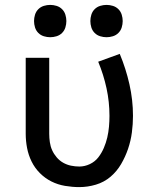

<svg xmlns="http://www.w3.org/2000/svg" viewBox="-20 -756 640 784"><path d="M304 8Q275 8 245.5 3Q216 -2 190 -15Q164 -28 143 -49Q122 -70 109 -96.5Q96 -123 90.5 -152Q85 -181 85 -210V-520H181V-210Q181 -193 183.5 -175.5Q186 -158 193 -142.5Q200 -127 211.5 -113.5Q223 -100 238 -91.5Q253 -83 270 -79.5Q287 -76 304 -76Q326 -76 347 -86Q368 -96 381.5 -113.5Q395 -131 404 -152Q413 -173 418 -194.5Q423 -216 425 -238.5Q427 -261 427 -283Q427 -340 415 -395.5Q403 -451 381 -504L469 -536Q494 -476 508.5 -412Q523 -348 523 -283Q523 -249 518.5 -215Q514 -181 503 -148.5Q492 -116 474.5 -86Q457 -56 431 -34Q405 -12 371.5 -2Q338 8 304 8ZM415 -604Q402 -604 389 -608Q376 -612 366.5 -621.5Q357 -631 353 -644Q349 -657 349 -670Q349 -683 353 -696Q357 -709 366.5 -718.5Q376 -728 389 -732Q402 -736 415 -736Q428 -736 441 -732Q454 -728 463.5 -718.5Q473 -709 477 -696Q481 -683 481 -670Q481 -657 477 -644Q473 -631 463.5 -621.5Q454 -612 441 -608Q428 -604 415 -604ZM185 -604Q172 -604 159 -608Q146 -612 136.5 -621.5Q127 -631 123 -644Q119 -657 119 -670Q119 -683 123 -696Q127 -709 136.5 -718.5Q146 -728 159 -732Q172 -736 185 -736Q198 -736 211 -732Q224 -728 233.5 -718.5Q243 -709 247 -696Q251 -683 251 -670Q251 -657 247 -644Q243 -631 233.5 -621.5Q224 -612 211 -608Q198 -604 185 -604Z"/></svg>

Font: Iosevka Fixed Curly Md Ex
Style: Regular
Weight: 500
Width: 7
Monospace: yes
Designer: Belleve Invis
Foundry: Belleve Invis
Version: Version 30.1.2